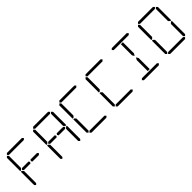

<svg xmlns="http://www.w3.org/2000/svg" viewBox="335 -2613 4226 4226"><g transform="rotate(-45 2448.0 -500.0)"><path d="M378 -531 396 -500 378 -469H377H356H355H245H181H176L145 -500L176 -531H181H228H355H356H377ZM99 -924 130 -955 161 -924V-918V-875V-545L126 -510H99ZM161 -76 130 -45 99 -76V-490H126L161 -455V-125V-83ZM144 -969 175 -1000H641L672 -969L641 -938H620H439H377H196H175ZM658 -513 671 -500 640 -469H638H635H461H459H439H438L420 -500L438 -531H461H584H640Z M1194 -531 1212 -500 1194 -469H1193H1172H1171H1061H997H992L961 -500L992 -531H997H1044H1171H1172H1193ZM915 -924 946 -955 977 -924V-918V-875V-545L942 -510H915ZM977 -76 946 -45 915 -76V-490H942L977 -455V-125V-83ZM960 -969 991 -1000H1457L1488 -969L1457 -938H1436H1255H1193H1012H991ZM1474 -513 1487 -500 1456 -469H1454H1451H1277H1275H1255H1254L1236 -500L1254 -531H1277H1400H1456ZM1471 -924 1502 -955 1533 -924V-510H1506L1471 -545V-550V-875V-918ZM1533 -76 1502 -45 1471 -76V-83V-125V-455L1506 -490H1533Z M1731 -924 1762 -955 1793 -924V-918V-875V-545L1758 -510H1731ZM1793 -76 1762 -45 1731 -76V-490H1758L1793 -455V-125V-83ZM1776 -969 1807 -1000H2273L2304 -969L2273 -938H2252H2071H2009H1828H1807ZM2304 -31 2273 0H1807L1776 -31L1807 -62H1828H2009H2071H2252H2273Z M2547 -924 2578 -955 2609 -924V-918V-875V-545L2574 -510H2547ZM2609 -76 2578 -45 2547 -76V-490H2574L2609 -455V-125V-83ZM2592 -969 2623 -1000H3089L3120 -969L3089 -938H3068H2887H2825H2644H2623ZM3120 -31 3089 0H2623L2592 -31L2623 -62H2644H2825H2887H3068H3089Z M3703 -83H3641V-382V-426L3672 -479L3703 -426V-229ZM3408 -969 3439 -1000H3905L3936 -969L3905 -938H3884H3703H3641H3460H3439ZM3641 -618V-918H3703V-857V-574L3672 -521L3641 -574ZM3936 -31 3905 0H3439L3408 -31L3439 -62H3460H3641H3703H3884H3905Z M4179 -924 4210 -955 4241 -924V-918V-875V-545L4206 -510H4179ZM4241 -76 4210 -45 4179 -76V-490H4206L4241 -455V-125V-83ZM4224 -969 4255 -1000H4721L4752 -969L4721 -938H4700H4519H4457H4276H4255ZM4752 -31 4721 0H4255L4224 -31L4255 -62H4276H4457H4519H4700H4721ZM4735 -924 4766 -955 4797 -924V-510H4770L4735 -545V-550V-875V-918ZM4797 -76 4766 -45 4735 -76V-83V-125V-455L4770 -490H4797Z"/></g></svg>

Font: DSEG14 Classic
Style: Light
Weight: 300
Designer: Keshikan(Twitter:@keshinomi_88pro)
Version: Version 0.46